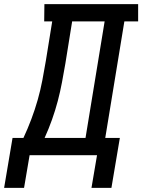

<svg xmlns="http://www.w3.org/2000/svg" viewBox="-64 -755 692 934"><path d="M-44 159 -3 -84H50Q71 -129 88.5 -175.5Q106 -222 119.5 -269.5Q133 -317 142 -364.5Q151 -412 159 -459L190 -651H151L152 -735H608V-651H541L448 -84H519L478 159H381L408 0H80L53 159ZM153 -84H352L445 -651H287L254 -446Q246 -400 237.5 -354.5Q229 -309 217 -263.5Q205 -218 189 -173Q173 -128 153 -84Z"/></svg>

Font: Iosevka Etoile Medium
Style: Italic
Weight: 500
Italic angle: -9°
Designer: Belleve Invis
Foundry: Belleve Invis
Version: Version 22.1.2; ttfautohint (v1.8.4)